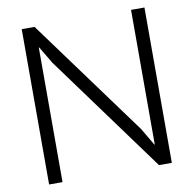

<svg xmlns="http://www.w3.org/2000/svg" viewBox="-87 -898 995 986"><g transform="rotate(-10 410.0 -405.0)"><path d="M730 -810V0H663L215 -613L162 -702H160V0H90V-810H157L605 -198L658 -108H660V-810Z"/></g></svg>

Font: Sinkin Sans 300 Light
Style: Regular
Weight: 300
Designer: Keith Bates
Foundry: K-Type
Version: Sinkin Sans (version 1.0)  by Keith Bates   •   © 2014   www